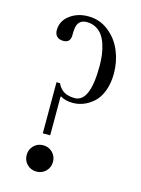

<svg xmlns="http://www.w3.org/2000/svg" viewBox="-114 -804 645 881"><g transform="rotate(15 208.0 -363.0)"><path d="M70.3 -639.2Q70.3 -683.1 106.7 -710.7Q143.1 -738.3 193.8 -738.3Q249 -738.3 291.3 -704.8Q333.5 -671.4 354.2 -621.3Q375 -571.3 375 -515.1Q375 -468.3 361.3 -432.1Q347.7 -396 325.2 -375.7Q302.7 -355.5 278.1 -345.7Q253.4 -335.9 227.5 -335.9Q191.4 -335.9 168 -350.6L166 -348.6V-165.5H130.9V-408.2H147.5Q156.2 -389.6 169.9 -377.9Q191.9 -359.4 229.5 -359.4Q302.7 -359.4 302.7 -531.2Q302.7 -558.6 299.6 -583Q296.4 -607.4 288.8 -631.3Q281.2 -655.3 269.3 -672.4Q257.3 -689.5 238.3 -700.2Q219.2 -710.9 194.8 -710.9Q162.1 -710.9 151.4 -684.6Q145.5 -670.4 145.5 -635.7Q145.5 -599.6 111.3 -599.6Q91.8 -599.6 81.1 -610.1Q70.3 -620.6 70.3 -639.2ZM103 -6.3Q85 -24.4 85 -50.8Q85 -77.1 103 -95.2Q121.1 -113.3 147.5 -113.3Q173.8 -113.3 191.9 -95.2Q210 -77.1 210 -50.8Q210 -24.4 191.9 -6.3Q173.8 11.7 147.5 11.7Q121.1 11.7 103 -6.3Z"/></g></svg>

Font: Theano Didot
Style: Regular
Weight: 400
Designer: Alexey Kryukov
Version: Version 2.0